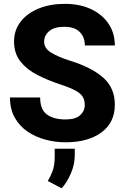

<svg xmlns="http://www.w3.org/2000/svg" viewBox="-20 -741 661 1013"><path d="M427.2 -187.5Q427.2 -211.4 417.2 -229.2Q407.2 -247.1 378.7 -262.9Q350.1 -278.8 294.4 -296.9Q231 -317.9 176 -346.2Q121.1 -374.5 87.6 -417Q54.2 -459.5 54.2 -522Q54.2 -582 88.9 -626.7Q123.5 -671.4 184.1 -696Q244.6 -720.7 322.8 -720.7Q400.9 -720.7 460.2 -692.9Q519.5 -665 552.7 -615.7Q585.9 -566.4 585.9 -501H427.7Q427.7 -544.4 400.9 -572Q374 -599.6 319.3 -599.6Q266.1 -599.6 239.5 -576.7Q212.9 -553.7 212.9 -521Q212.9 -486.8 248.5 -464.1Q284.2 -441.4 349.1 -420.9Q463.4 -385.3 524.7 -331.3Q585.9 -277.3 585.9 -188.5Q585.9 -94.2 514.9 -42.2Q443.8 9.8 325.7 9.8Q272 9.8 219.7 -4.2Q167.5 -18.1 125.2 -46.9Q83 -75.7 57.9 -120.4Q32.7 -165 32.7 -226.6H191.9Q191.9 -162.1 228 -136.5Q264.2 -110.8 325.7 -110.8Q378.4 -110.8 402.8 -133.1Q427.2 -155.3 427.2 -187.5ZM374.5 43.9V78.6Q374.5 126 354 173.8Q333.5 221.7 305.2 252.4L231.9 213.9Q248 187.5 258.3 158.4Q268.6 129.4 268.6 86.4V43.9Z"/></svg>

Font: Vazirmatn RD UI ExtraBold
Style: Regular
Weight: 800
Designer: Saber Rastikerdar
Foundry: Saber Rastikerdar
Version: Version 33.003